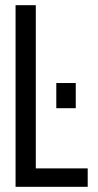

<svg xmlns="http://www.w3.org/2000/svg" viewBox="-20 -720 377 740"><path d="M40 0V-700H118V-71H318V0ZM272 -400V-303H197V-400Z"/></svg>

Font: Adderley Regular
Style: Regular
Weight: 400
Designer: gorohovskiy
Version: Version 1.003 November 13, 2017